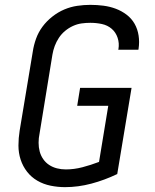

<svg xmlns="http://www.w3.org/2000/svg" viewBox="-20 -763 640 791"><path d="M248 8Q218 8 188.5 2Q159 -4 134 -18.5Q109 -33 91.5 -55.5Q74 -78 65 -105.5Q56 -133 56 -163.5Q56 -194 61 -225L115 -550Q119 -577 128.5 -603.5Q138 -630 155 -653Q172 -676 195.5 -694.5Q219 -713 245 -724Q271 -735 298.5 -739Q326 -743 352 -743Q380 -743 406.5 -739.5Q433 -736 457 -727Q481 -718 501.5 -702.5Q522 -687 534.5 -665Q547 -643 551 -616.5Q555 -590 551 -563Q551 -561 550.5 -560Q550 -559 550 -558H467Q467 -559 467.5 -559.5Q468 -560 468 -561Q472 -585 464.5 -607.5Q457 -630 440 -644.5Q423 -659 400 -664Q377 -669 352 -669Q334 -669 316 -666.5Q298 -664 280.5 -656Q263 -648 248 -635.5Q233 -623 222.5 -607Q212 -591 205.5 -573.5Q199 -556 196 -538L143 -213Q139 -194 139 -175Q139 -156 143.5 -139Q148 -122 158 -107.5Q168 -93 182.5 -83.5Q197 -74 214.5 -69.5Q232 -65 251 -65Q285 -65 319.5 -74Q354 -83 388 -96L426 -327H298L310 -401H522L463 -46Q411 -21 356.5 -6.5Q302 8 248 8Z"/></svg>

Font: Iosevka SS04 Extended
Style: Italic
Weight: 400
Width: 7
Italic angle: -9°
Monospace: yes
Designer: Belleve Invis
Foundry: Belleve Invis
Version: Version 19.0.0; ttfautohint (v1.8.4)